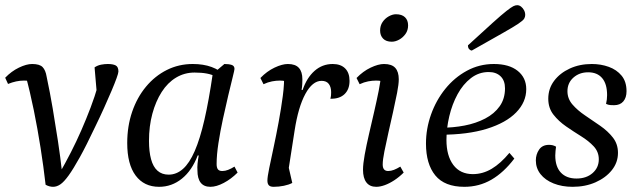

<svg xmlns="http://www.w3.org/2000/svg" viewBox="-25 -709 2470 741"><path d="M180 12Q173 12 165.5 10Q158 8 151 4Q143 -66 131.5 -139Q120 -212 105.5 -283.5Q91 -355 73 -421L100 -392Q91 -398 67 -398Q38 -398 6 -385L-5 -409Q19 -434 48 -448Q77 -462 99 -462Q128 -462 139.5 -450Q151 -438 155 -413Q168 -352 178.5 -290Q189 -228 198.5 -165.5Q208 -103 215 -40L204 -39Q227 -79 248.5 -121Q270 -163 289 -206.5Q308 -250 324.5 -293.5Q341 -337 353 -379L350 -332L340 -449Q352 -457 365.5 -459.5Q379 -462 391 -462Q411 -462 421.5 -456.5Q432 -451 432 -433Q432 -427 425 -407.5Q418 -388 405.5 -358.5Q393 -329 377 -293.5Q361 -258 342 -219Q308 -147 283 -102Q258 -57 240 -32Q222 -7 208 2.5Q194 12 180 12Z M589 12Q531 12 498.5 -31.5Q466 -75 466 -157Q466 -222 485 -277.5Q504 -333 538.5 -374.5Q573 -416 619 -439Q665 -462 719 -462Q760 -462 791.5 -450.5Q823 -439 850 -414L847 -386Q835 -397 808 -413Q781 -429 726 -429Q687 -429 654.5 -409.5Q622 -390 599 -354Q576 -318 563 -270Q550 -222 550 -165Q550 -124 558 -94.5Q566 -65 583 -50Q600 -35 626 -35Q656 -35 681 -57Q706 -79 726.5 -126Q747 -173 764 -247Q781 -321 796 -424L841 -462Q858 -462 869 -458.5Q880 -455 880 -443Q880 -439 873 -411Q866 -383 856 -341Q846 -299 835.5 -250.5Q825 -202 818 -156.5Q811 -111 811 -76Q811 -62 816 -55.5Q821 -49 833 -49Q844 -49 855.5 -53.5Q867 -58 880 -66L892 -43Q867 -18 838.5 -3Q810 12 787 12Q762 12 749.5 -4Q737 -20 737 -51Q736 -63 737.5 -78Q739 -93 742 -109H738Q716 -51 677 -19.5Q638 12 589 12Z M1031 12Q1018 12 1012.5 6Q1007 0 1007 -12Q1007 -26 1014 -60Q1021 -94 1031 -140.5Q1041 -187 1050.5 -238.5Q1060 -290 1066.5 -339Q1073 -388 1071 -426L1087 -392Q1086 -394 1076 -396Q1066 -398 1055 -398Q1041 -398 1025 -395Q1009 -392 992 -384L980 -408Q1005 -434 1034.5 -448Q1064 -462 1086 -462Q1115 -462 1128.5 -447Q1142 -432 1142 -403Q1142 -394 1141.5 -384Q1141 -374 1139 -362H1143Q1159 -409 1189 -435.5Q1219 -462 1259 -462Q1290 -462 1307 -445Q1324 -428 1324 -397Q1324 -364 1304.5 -345.5Q1285 -327 1250 -328Q1252 -335 1252.5 -341Q1253 -347 1253 -353Q1253 -373 1244 -385Q1235 -397 1216 -397Q1181 -397 1153.5 -346.5Q1126 -296 1112 -205L1086 -38L1083 -90L1103 -3Q1090 4 1070.5 8Q1051 12 1031 12Z M1427 12Q1402 12 1389 -5Q1376 -22 1376 -54Q1376 -76 1382.5 -112Q1389 -148 1399 -191Q1409 -234 1419 -277.5Q1429 -321 1436.5 -358.5Q1444 -396 1445 -420L1458 -392Q1454 -395 1445.5 -396.5Q1437 -398 1426 -398Q1412 -398 1396 -395Q1380 -392 1363 -384L1351 -408Q1376 -434 1405.5 -448Q1435 -462 1457 -462Q1487 -462 1500.5 -447Q1514 -432 1514 -403Q1514 -384 1507.5 -350.5Q1501 -317 1492 -277Q1483 -237 1474 -197Q1465 -157 1458.5 -124.5Q1452 -92 1452 -74Q1452 -49 1473 -49Q1484 -49 1495.5 -53.5Q1507 -58 1520 -66L1533 -43Q1516 -26 1497 -13.5Q1478 -1 1460 5.5Q1442 12 1427 12ZM1487 -548Q1465 -548 1453.5 -560Q1442 -572 1442 -591Q1442 -610 1451.5 -624Q1461 -638 1475.5 -646Q1490 -654 1503 -654Q1526 -654 1538 -642.5Q1550 -631 1550 -611Q1550 -592 1540 -578Q1530 -564 1515.5 -556Q1501 -548 1487 -548Z M1767 12Q1691 12 1655 -32Q1619 -76 1619 -155Q1619 -212 1638.5 -267Q1658 -322 1693.5 -366Q1729 -410 1777 -436Q1825 -462 1881 -462Q1940 -462 1973 -435.5Q2006 -409 2006 -365Q2006 -315 1967 -275Q1928 -235 1854 -212Q1780 -189 1674 -189L1676 -216Q1724 -216 1768 -224.5Q1812 -233 1847.5 -251.5Q1883 -270 1903.5 -299Q1924 -328 1924 -368Q1924 -398 1907 -414.5Q1890 -431 1861 -431Q1823 -431 1792.5 -407.5Q1762 -384 1741 -345.5Q1720 -307 1709 -260.5Q1698 -214 1698 -169Q1698 -108 1724.5 -72.5Q1751 -37 1800 -37Q1838 -37 1872.5 -57.5Q1907 -78 1941 -119L1960 -97Q1919 -43 1871.5 -15.5Q1824 12 1767 12ZM1796 -514Q1791 -514 1786 -519Q1781 -524 1781 -534Q1842 -590 1877 -621.5Q1912 -653 1930 -667Q1948 -681 1956 -685Q1964 -689 1971 -689Q1979 -689 1986 -683.5Q1993 -678 1997.5 -669.5Q2002 -661 2002 -651Q2002 -644 1998 -637Q1994 -630 1975.5 -617.5Q1957 -605 1914.5 -581Q1872 -557 1796 -514Z M2185 12Q2144 12 2111.5 -1Q2079 -14 2061 -37Q2043 -60 2043 -90Q2043 -113 2055.5 -131.5Q2068 -150 2094 -150Q2101 -150 2107.5 -148.5Q2114 -147 2121 -143Q2120 -135 2119 -126.5Q2118 -118 2118 -109Q2118 -66 2139.5 -43Q2161 -20 2200 -20Q2238 -20 2262 -41Q2286 -62 2286 -94Q2286 -123 2266.5 -144Q2247 -165 2218 -183Q2189 -201 2160 -221Q2131 -241 2111 -266.5Q2091 -292 2091 -328Q2091 -367 2113.5 -397Q2136 -427 2174 -444.5Q2212 -462 2259 -462Q2294 -462 2324.5 -451Q2355 -440 2374 -417Q2393 -394 2393 -357Q2393 -332 2380.5 -317.5Q2368 -303 2345 -303Q2338 -303 2330.5 -303.5Q2323 -304 2314 -308Q2316 -316 2317 -325Q2318 -334 2318 -342Q2318 -385 2299 -407.5Q2280 -430 2245 -430Q2211 -430 2188 -409.5Q2165 -389 2165 -357Q2165 -328 2184.5 -305.5Q2204 -283 2233 -263.5Q2262 -244 2291.5 -223.5Q2321 -203 2340.5 -178Q2360 -153 2360 -119Q2360 -82 2336.5 -52.5Q2313 -23 2273.5 -5.5Q2234 12 2185 12Z"/></svg>

Font: Petrona
Style: Italic
Weight: 400
Italic angle: -9°
Designer: Ringo R. Seeber
Foundry: Ringo R. Seeber
Version: Version 2.001; ttfautohint (v1.8.3)